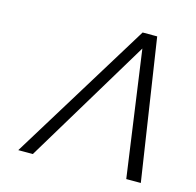

<svg xmlns="http://www.w3.org/2000/svg" viewBox="-92 -705 805 790"><g transform="rotate(15 311.0 -310.0)"><path d="M512 -10 437 -546 114 -10H52L421 -610H483L574 -10Z"/></g></svg>

Font: Perun
Style: Italic
Weight: 400
Italic angle: -12°
Foundry: Copyright (c) Stefan Peev, Context Ltd, 2016
Version: Version 1.027